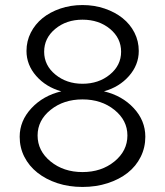

<svg xmlns="http://www.w3.org/2000/svg" viewBox="-20 -731 654 761"><path d="M307 10Q253 10 207.5 -5Q162 -20 128.5 -46.5Q95 -73 76.5 -109.5Q58 -146 58 -189Q58 -252 104.5 -302Q151 -352 223 -369Q162 -386 123.5 -430Q85 -474 85 -529Q85 -568 102 -601.5Q119 -635 148.5 -659Q178 -683 219 -697Q260 -711 307 -711Q354 -711 395 -697Q436 -683 466 -659Q496 -635 513 -601.5Q530 -568 530 -529Q530 -474 491.5 -430Q453 -386 392 -369Q464 -352 510 -302.5Q556 -253 556 -189Q556 -146 537.5 -109Q519 -72 486 -46Q453 -20 407 -5Q361 10 307 10ZM307 -399Q371 -399 415.5 -435.5Q460 -472 460 -526Q460 -580 416 -616.5Q372 -653 307 -653Q243 -653 199 -616.5Q155 -580 155 -526Q155 -472 199.5 -435.5Q244 -399 307 -399ZM307 -49Q382 -49 433.5 -91Q485 -133 485 -194Q485 -254 433.5 -295.5Q382 -337 307 -337Q232 -337 180.5 -295.5Q129 -254 129 -194Q129 -133 180.5 -91Q232 -49 307 -49Z"/></svg>

Font: Red Hat Text
Style: Regular
Weight: 400
Designer: Pentagram / MCKL
Foundry: Pentagram / MCKL
Version: Version 1.005; Red Hat Text